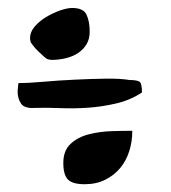

<svg xmlns="http://www.w3.org/2000/svg" viewBox="-20 -524 432 484"><path d="M139.6 -113.3Q139.6 -144.5 158.2 -161.6Q176.8 -178.7 204.1 -185.5Q231.4 -192.4 261.2 -193.4Q291 -194.3 313.5 -194.3Q313.5 -167 305.7 -142.6Q297.9 -118.2 282.7 -100.1Q267.6 -82 245.1 -70.8Q222.7 -59.6 193.4 -59.6Q163.1 -59.6 151.4 -71.3Q139.6 -83 139.6 -113.3ZM55.7 -427.7Q55.7 -443.4 67.4 -457Q79.1 -470.7 96.2 -481Q113.3 -491.2 131.3 -497.6Q149.4 -503.9 162.1 -503.9Q190.4 -503.9 198.2 -486.8Q206.1 -469.7 206.1 -444.3Q206.1 -425.8 198.2 -412.6Q190.4 -399.4 177.2 -390.6Q164.1 -381.8 146.5 -377.4Q128.9 -373 109.4 -373Q105.5 -373 104.5 -374Q101.6 -374 99.6 -375Q96.7 -376 90.3 -381.8Q84 -387.7 77.1 -394Q70.3 -400.4 64.9 -407.2Q59.6 -414.1 57.6 -417Q56.6 -418.9 56.6 -421.9Q55.7 -424.8 55.7 -427.7ZM24.4 -293.9Q24.4 -296.9 25.4 -305.2Q26.4 -313.5 26.4 -314.5Q50.8 -314.5 89.4 -317.9Q127.9 -321.3 168.5 -323.2Q209 -325.2 246.6 -325.7Q284.2 -326.2 306.6 -322.3Q324.2 -322.3 331.1 -318.4Q337.9 -314.5 337.9 -291Q308.6 -271.5 272.9 -263.2Q237.3 -254.9 201.2 -252.4Q165 -250 130.4 -251.5Q95.7 -252.9 68.4 -252Q42 -250 33.2 -262.7Q24.4 -275.4 24.4 -293.9Z"/></svg>

Font: Gloria Hallelujah
Style: Regular
Weight: 400
Designer: Kimberly Geswein
Foundry: Kimberly Geswein
Version: Version 1.004 2010